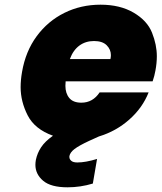

<svg xmlns="http://www.w3.org/2000/svg" viewBox="-20 -588 689 819"><path d="M643 -287Q639 -264 631 -241H260Q259 -231 259 -222Q259 -190 275.5 -170Q292 -150 327 -150Q376 -150 405 -194H614Q588 -128 531.5 -78Q475 -28 402 -6L360 13Q317 33 298 47.5Q279 62 276 78Q276 80 276 82Q276 91 284 98Q292 105 310 105Q345 105 394 90L376 195Q323 211 268 211Q197 211 164 183Q131 155 131 115Q131 105 133 94Q139 65 155.5 40Q172 15 206 -9Q128 -37 98 -96Q68 -155 68 -216Q68 -247 74 -281Q89 -369 136.5 -433.5Q184 -498 254.5 -533Q325 -568 409 -568Q492 -568 550 -534Q608 -500 628.5 -448.5Q649 -397 649 -348Q649 -319 643 -287ZM451 -336Q453 -345 453 -353Q453 -377 435 -395Q417 -413 381 -413Q345 -413 318.5 -393.5Q292 -374 278 -336Z"/></svg>

Font: Fz Poppins ExtBd
Style: Italic
Weight: 800
Italic angle: -10°
Designer: Ninad Kale (Devanagari), Jonny Pinhorn (Latin)
Foundry: Indian Type Foundry
Version: Vit hóa bi Vntype.Com & FontZin.Com